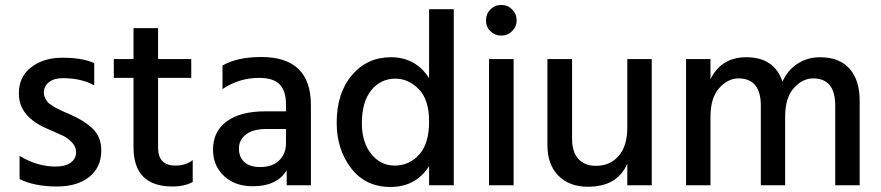

<svg xmlns="http://www.w3.org/2000/svg" viewBox="-20 -744 3536 771"><path d="M358.4 -490.2Q312.5 -512.2 230.5 -512.2Q155.3 -512.2 105.5 -474.1Q55.7 -436 55.7 -369.1Q55.2 -273.9 174.3 -225.1Q216.3 -207 233.9 -198.5Q251.5 -189.9 268.6 -172.4Q285.6 -154.8 285.6 -132.8Q285.6 -106.9 264.2 -91.1Q242.7 -75.2 203.6 -75.2Q128.4 -75.2 58.6 -118.2V-24.9Q118.7 4.9 208.5 4.9Q290.5 4.9 338.6 -33.7Q386.7 -72.3 386.7 -140.1Q386.7 -193.8 353 -226.6Q319.3 -259.3 260.3 -285.2Q255.4 -287.1 242.9 -292.5Q230.5 -297.9 225.6 -300.5Q220.7 -303.2 210.2 -308.1Q199.7 -313 195.1 -316.4Q190.4 -319.8 182.4 -325Q174.3 -330.1 170.9 -334.5Q167.5 -338.9 163.6 -345.5Q159.7 -352.1 158 -358.6Q156.2 -365.2 156.2 -372.1Q156.2 -397.9 176.8 -414.1Q197.3 -430.2 232.4 -430.2Q309.6 -429.7 358.4 -400.9Z M614.7 -431.2H748V-506.8H614.7V-630.9H516.1V-506.8H437V-431.2H516.1V-153.8Q515.6 4.9 672.9 4.9Q720.7 4.9 753.9 -13.2V-101.1Q726.1 -79.1 685.1 -79.1Q614.7 -78.6 614.7 -151.9Z M1128.4 -226.1V-168.9Q1128.4 -126 1100.8 -99.6Q1073.2 -73.2 1025.4 -73.2Q983.4 -73.2 961.4 -93Q939.5 -112.8 939.5 -147.9Q939.5 -182.1 967.8 -204.1Q996.1 -226.1 1052.2 -226.1ZM873.5 -386.2Q939.5 -431.2 1020.5 -431.2Q1078.6 -431.2 1103.5 -404.5Q1128.4 -377.9 1128.4 -326.2V-296.9H1044.4Q945.3 -296.9 890.4 -256.6Q835.4 -216.3 835.4 -143.1Q835.4 -79.1 879.2 -37.6Q922.9 3.9 994.6 3.9Q1092.3 3.9 1131.3 -60.1V0H1228.5V-321.8Q1228.5 -515.1 1029.3 -515.1Q932.6 -515.1 873.5 -481Z M1564.9 -79.1Q1507.8 -79.1 1470.5 -126Q1433.1 -172.9 1433.1 -249Q1433.1 -335 1470.9 -381.6Q1508.8 -428.2 1567.9 -428.2Q1620.1 -428.2 1661.6 -386Q1703.1 -343.8 1703.1 -256.8Q1703.1 -167 1663.1 -123Q1623 -79.1 1564.9 -79.1ZM1703.1 -707V-430.2Q1648.9 -514.2 1549.8 -514.2Q1454.1 -514.2 1393.1 -442.1Q1332 -370.1 1332 -251Q1332 -144 1389.9 -68.6Q1447.8 6.8 1547.9 6.8Q1649.9 6.8 1703.1 -77.1V0H1802.2V-707Z M1943.8 0H2042.5V-506.8H1943.8ZM2054.7 -662.1Q2054.7 -688 2036.6 -706.1Q2018.6 -724.1 1992.7 -724.1Q1966.8 -724.1 1949.2 -706.1Q1931.6 -688 1931.6 -662.1Q1931.6 -636.2 1949.2 -618.7Q1966.8 -601.1 1992.7 -601.1Q2018.6 -601.1 2036.6 -619.1Q2054.7 -637.2 2054.7 -662.1Z M2499 -506.8V-231Q2499 -158.2 2464.6 -118.2Q2430.2 -78.1 2373 -78.1Q2328.1 -78.1 2302.7 -105.7Q2277.3 -133.3 2277.3 -185.1V-506.8H2178.2V-161.1Q2178.2 -83 2222.2 -38.6Q2266.1 5.9 2341.3 5.9Q2459 5.9 2499 -86.9V0H2597.2V-506.8Z M2833 -506.8H2734.9V0H2833V-274.9Q2833 -351.1 2867.9 -390.1Q2902.8 -429.2 2945.8 -429.2Q3035.2 -428.7 3035.2 -319.8V0H3132.8V-274.9Q3132.8 -351.1 3167.5 -390.1Q3202.1 -429.2 3246.1 -429.2Q3334 -428.7 3334 -319.8V0H3432.1V-340.8Q3432.1 -421.9 3391.6 -468Q3351.1 -514.2 3272.9 -514.2Q3223.1 -514.2 3183.1 -488.5Q3143.1 -462.9 3122.1 -416Q3089.8 -514.2 2976.1 -514.2Q2876 -513.7 2833 -425.8Z"/></svg>

Font: FAU Chimera Medium
Style: Regular
Weight: 500
Version: Version 1.002;hotconv 1.0.117;makeotfexe 2.5.65602